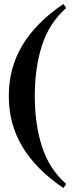

<svg xmlns="http://www.w3.org/2000/svg" viewBox="-20 -720 360 960"><path d="M24 -240Q24 -381 92.5 -494.5Q161 -608 297 -700L311 -680Q227 -606 190.5 -494.5Q154 -383 154 -240Q154 -97 190.5 14.5Q227 126 311 200L297 220Q161 128 92.5 14.5Q24 -99 24 -240Z"/></svg>

Font: Philosopher
Style: Bold
Weight: 700
Designer: Jovanny Lemonad
Foundry: Jovanny Lemonad
Version: Version 2.000